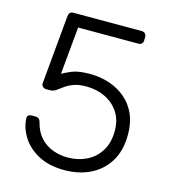

<svg xmlns="http://www.w3.org/2000/svg" viewBox="-107 -786 785 883"><g transform="rotate(15 286.0 -345.0)"><path d="M280 10Q207 10 156.5 -17Q106 -44 79 -86.5Q52 -129 50 -175Q49 -184 55 -189Q61 -194 70 -194H89Q97 -194 103.5 -190Q110 -186 114 -171Q125 -128 150.5 -101Q176 -74 210 -62Q244 -50 280 -50Q329 -50 369.5 -70Q410 -90 434 -129Q458 -168 458 -224Q458 -276 434 -312.5Q410 -349 369.5 -368.5Q329 -388 280 -388Q243 -388 219 -379Q195 -370 179 -358Q163 -346 150 -337Q137 -328 121 -328H103Q94 -328 87 -334.5Q80 -341 81 -350L111 -677Q112 -688 117.5 -694Q123 -700 133 -700H459Q469 -700 475 -694Q481 -688 481 -678V-662Q481 -652 475 -646Q469 -640 459 -640H172L151 -414Q162 -421 193 -434.5Q224 -448 280 -448Q330 -448 373.5 -433.5Q417 -419 450.5 -390.5Q484 -362 502.5 -320.5Q521 -279 521 -224Q521 -146 488.5 -94Q456 -42 401.5 -16Q347 10 280 10Z"/></g></svg>

Font: Rubik Light Light
Style: Regular
Weight: 300
Version: Version 2.101